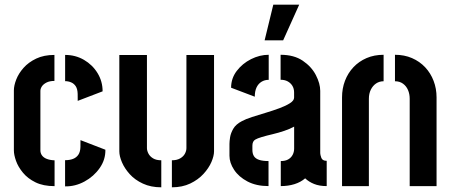

<svg xmlns="http://www.w3.org/2000/svg" viewBox="-20 -794 1921 819"><path d="M212.8 0Q164.5 0 131.5 -16.2Q98.5 -32.4 78.1 -57.1Q57.6 -81.7 48.4 -107.6Q39.2 -133.5 39.2 -152.3V-408.5Q39.2 -428.8 49.2 -454.6Q59.2 -480.5 80.4 -504.5Q101.6 -528.5 134.5 -544.1Q167.3 -559.7 212.2 -559.7V-448.8Q191.7 -448.8 178.1 -441.8Q164.5 -434.7 158.4 -425.1Q152.3 -415.5 152.3 -406.3V-152.3Q152.3 -140.4 159.2 -130.9Q166.1 -121.4 179.6 -116.2Q193.2 -110.9 212.8 -110.1ZM257.6 1V-110.7Q277.5 -110.7 291.7 -116.3Q306 -121.9 314.3 -134.2Q322.5 -146.6 323.1 -166.9L323.3 -196.3L429.5 -155.3Q430.4 -113.1 405.3 -77.3Q380.3 -41.4 340.6 -19.8Q300.8 1.8 257.6 1ZM311.5 -363.7 311.3 -393.4Q310.7 -414.1 303.4 -425.6Q296 -437.2 283.8 -442.5Q271.7 -447.8 257.8 -447.8V-559.7Q302 -559.7 338.3 -538.6Q374.5 -517.5 396.1 -482.2Q417.7 -446.8 417.7 -404.4Z M713.2 5V-110.3Q734.6 -110.3 748.5 -118.4Q762.5 -126.5 768.8 -138.5Q775.2 -150.5 775.2 -162.3V-559.4H893V-148.6Q893 -129 881.8 -102.8Q870.5 -76.7 847.9 -52.1Q825.3 -27.4 791.5 -11.2Q757.6 5 713.2 5ZM668 5Q623.5 5 589.6 -10.8Q555.6 -26.5 533.5 -51Q511.4 -75.5 500.2 -101.7Q489 -128 489 -148.3V-559.4H606.8V-162.3Q606.8 -151 613.2 -138.8Q619.7 -126.5 633.2 -118.4Q646.7 -110.3 668 -110.3Z M1108.8 -622.1 1145.8 -774.1H1256.3L1187.9 -622.1ZM1125.4 -0.2Q1073.3 -0.2 1035.9 -19.8Q998.5 -39.4 978.7 -69.5Q958.8 -99.5 958.8 -129.9V-180Q958.8 -191.3 961.5 -208.6Q964.2 -225.9 975.1 -244.9Q986 -263.8 1011.9 -277.3Q1027.9 -286.1 1055.3 -294.9Q1082.8 -303.7 1113.4 -312.9Q1144 -322.1 1171.6 -332.3Q1199.3 -342.5 1216.9 -353.8Q1234.5 -365 1234.5 -377.8V-399.5Q1234.5 -415.8 1227.3 -427.8Q1220 -439.8 1207.3 -446.8Q1194.6 -453.8 1176.9 -453.8V-560.3Q1234.1 -560.3 1271.4 -535Q1308.8 -509.7 1327.4 -473.6Q1346 -437.5 1346 -406.4V-140.4Q1346 -134.4 1350.5 -121.2Q1355 -108 1373.6 -108V-0.2Q1342.2 -0.2 1319.8 -9.3Q1297.4 -18.3 1281.7 -33.3Q1262.7 -16.8 1236 -8.5Q1209.3 -0.2 1177.7 -0.2V-107Q1197.2 -107 1209.6 -114.2Q1222 -121.4 1228.4 -133.7Q1234.7 -145.9 1234.7 -160.3V-253.9Q1217.2 -244.2 1192.8 -235.9Q1168.4 -227.6 1142.6 -221.5Q1116.8 -215.5 1097 -209.6Q1077.3 -203.7 1069.2 -198.7Q1056.6 -191.7 1056.6 -172.6V-153.9Q1056.7 -137.7 1063.6 -127.3Q1070.5 -116.9 1085.7 -112Q1100.8 -107 1125.4 -107ZM1066.8 -381.5 965.8 -419.8Q965.8 -460 989.9 -491.5Q1013.9 -523.1 1050.8 -541.7Q1087.8 -560.3 1126.2 -560.3V-453.5Q1108.9 -453.5 1095.5 -445.2Q1082 -437 1074.4 -421.2Q1066.8 -405.4 1066.8 -381.5Z M1439 -378.6Q1439 -416.3 1451.5 -449.3Q1464.1 -482.3 1487.5 -507.2Q1510.9 -532.1 1543.5 -546.2Q1576.2 -560.3 1616.3 -560.3V-447.4Q1598.3 -447.4 1584.3 -438Q1570.3 -428.6 1561.9 -411.8Q1553.5 -394.9 1553.5 -372.8V0H1439ZM1727.6 -372.8Q1727.6 -393.1 1720.4 -409.9Q1713.2 -426.8 1699 -437.1Q1684.8 -447.4 1664.8 -447.4V-560.3Q1705 -560.3 1737.6 -546.1Q1770.3 -531.9 1793.7 -506.9Q1817.1 -481.9 1829.6 -449Q1842.2 -416.1 1842.2 -378.6V0H1727.6Z"/></svg>

Font: Stick No Bills ExtraLight
Style: Regular
Weight: 200
Designer: Kosala Senevirathne, Siva Puranthara, Lasantha Premarathna, Tharique Azeez
Foundry: mooniak
Version: Version 2.000